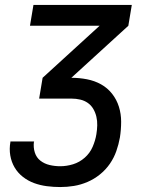

<svg xmlns="http://www.w3.org/2000/svg" viewBox="-20 -540 640 775"><path d="M223 215Q196 215 169 211.5Q142 208 117.5 199Q93 190 72.5 174Q52 158 39 136Q26 114 21.5 87.5Q17 61 22 33Q22 33 22 32.5Q22 32 22 31H118Q118 32 117.5 32Q117 32 117 32Q114 55 120.5 75.5Q127 96 143 108.5Q159 121 180 126Q201 131 223 131Q249 131 275 123Q301 115 322 96.5Q343 78 354 52.5Q365 27 369 2Q372 -16 372.5 -34Q373 -52 369 -69Q365 -86 356.5 -100.5Q348 -115 334.5 -124.5Q321 -134 304 -138Q287 -142 269 -142H138L152 -226L382 -436H101L115 -520H512L498 -436L268 -226Q300 -226 331 -220Q362 -214 388 -199.5Q414 -185 432.5 -161.5Q451 -138 460 -109Q469 -80 469 -48.5Q469 -17 464 15Q459 43 449.5 70Q440 97 423.5 121Q407 145 383.5 164Q360 183 333 194.5Q306 206 278.5 210.5Q251 215 223 215Z"/></svg>

Font: Iosevka SS04 Medium Extended
Style: Italic
Weight: 500
Width: 7
Italic angle: -9°
Monospace: yes
Designer: Belleve Invis
Foundry: Belleve Invis
Version: Version 19.0.0; ttfautohint (v1.8.4)